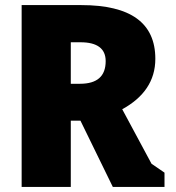

<svg xmlns="http://www.w3.org/2000/svg" viewBox="-20 -734 693 754"><path d="M65 -714V0H258V-260H296L423 0H626V-56L575 -91L460 -305C544 -351 590 -416 590 -503C590 -644 493 -714 299 -714ZM294 -405H258V-568H296C362 -568 395 -543 395 -494C395 -435 362 -405 294 -405Z"/></svg>

Font: Frost ExtraBold
Style: Regular
Weight: 800
Designer: Lee Frost
Foundry: Lee Frost for Ice Communication Norge AS
Version: Version 2.011;hotconv 1.0.107;makeotfexe 2.5.65593